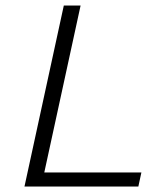

<svg xmlns="http://www.w3.org/2000/svg" viewBox="-20 -678 598 698"><path d="M494 -51 483 0H69L212 -658H273L141 -51Z"/></svg>

Font: Ysabeau Infant Semilight
Style: Italic
Weight: 300
Italic angle: -12°
Designer: Christian Thalmann (Catharsis Fonts)
Version: Version 0.003